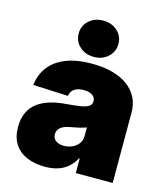

<svg xmlns="http://www.w3.org/2000/svg" viewBox="-114 -845 816 941"><g transform="rotate(15 294.5 -374.0)"><path d="M201.2 9.3Q148.9 9.3 109.1 -7.8Q69.3 -24.9 46.9 -59.1Q24.4 -93.3 24.4 -146Q24.4 -189.9 39.6 -220.9Q54.7 -252 81.8 -271.5Q108.9 -291 145.3 -301.5Q181.6 -312 223.6 -314.9Q269 -318.4 296.6 -323.2Q324.2 -328.1 336.7 -337.2Q349.1 -346.2 349.1 -361.3V-363.3Q349.1 -375.5 341.6 -384.5Q334 -393.6 320.8 -398.4Q307.6 -403.3 289.1 -403.3Q270 -403.3 255.6 -397.9Q241.2 -392.6 232.4 -382.1Q223.6 -371.6 221.2 -355.5L43.5 -363.3Q49.3 -416.5 79.1 -455.8Q108.9 -495.1 162.8 -516.8Q216.8 -538.6 294.9 -538.6Q353.5 -538.6 399.9 -525.9Q446.3 -513.2 478.3 -489.3Q510.3 -465.3 526.9 -432.1Q543.5 -398.9 543.5 -357.9V0H356.4V-74.2H353.5Q336.4 -43.5 314 -25.4Q291.5 -7.3 263.4 1Q235.4 9.3 201.2 9.3ZM264.6 -113.8Q286.1 -113.8 305.9 -122.3Q325.7 -130.9 338.4 -147.2Q351.1 -163.6 351.1 -187.5V-230Q343.3 -227.5 335 -224.9Q326.7 -222.2 317.1 -220Q307.6 -217.8 296.6 -215.6Q285.6 -213.4 272.9 -210.9Q251.5 -207.5 237.1 -200.2Q222.7 -192.9 215.3 -182.1Q208 -171.4 208 -157.7Q208 -143.6 215.3 -133.8Q222.7 -124 235.4 -118.9Q248 -113.8 264.6 -113.8ZM293.9 -572.8Q250.5 -572.8 221.7 -599.1Q192.9 -625.5 192.9 -665Q192.9 -704.6 221.7 -730.7Q250.5 -756.8 293.5 -756.8Q336.9 -756.8 365.7 -730.7Q394.5 -704.6 394.5 -665Q394.5 -625.5 365.7 -599.1Q336.9 -572.8 293.9 -572.8Z"/></g></svg>

Font: Inter 24pt Black
Style: Regular
Weight: 900
Designer: Rasmus Andersson
Foundry: rsms
Version: Version 4.001;git-66647c0bb